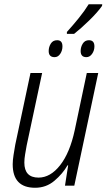

<svg xmlns="http://www.w3.org/2000/svg" viewBox="-20 -877 503 907"><path d="M146 10Q198 10 237 -23Q276 -56 299 -96H302L287 0H331L444 -532H390L333 -262Q310 -155 264 -96.5Q218 -38 162 -38Q95 -38 95 -109Q95 -126 98.5 -147Q102 -168 106 -190L179 -532H124L52 -193Q48 -170 44 -145Q40 -120 40 -101Q40 10 146 10ZM296 -717H330Q362 -742 401.5 -780.5Q441 -819 462 -849L463 -857H399Q380 -826 352.5 -792Q325 -758 296 -726ZM388 -607Q404 -607 415 -622.5Q426 -638 426 -658Q426 -687 400 -687Q381 -687 371 -671Q361 -655 361 -636Q361 -607 388 -607ZM238 -607Q254 -607 264.5 -622.5Q275 -638 275 -658Q275 -687 250 -687Q230 -687 220 -671Q210 -655 210 -636Q210 -607 238 -607Z"/></svg>

Font: Noto Sans Display SemiCondensed Light
Style: Italic
Weight: 300
Width: 4
Italic angle: -12°
Designer: Monotype Design Team
Foundry: Monotype Imaging Inc.
Version: Version 1.900